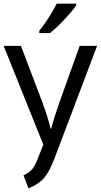

<svg xmlns="http://www.w3.org/2000/svg" viewBox="-29 -786 549 1046"><path d="M386 -766V-756Q366 -727 321.5 -679.5Q277 -632 243 -606H185V-618Q241 -689 280 -766ZM-9 -536H85L201 -231Q237 -133 246 -85H250Q261 -131 296 -232L405 -536H500L269 74Q241 149 210.5 184Q180 219 126 240L99 169Q130 155 146.5 135.5Q163 116 179 73L207 2Z"/></svg>

Font: Advent Sans Logo
Style: Regular
Weight: 400
Designer: Types & Symbols
Foundry: Types & Symbols
Version: Version 1.002